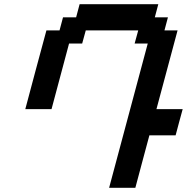

<svg xmlns="http://www.w3.org/2000/svg" viewBox="-20 -895 915 915"><path d="M500 0H625Q636.2 -42 658.4 -125.2Q680.7 -208.5 691.9 -250H816.9Q822.3 -270.5 833.5 -312.3Q844.7 -354 850.6 -375H725.6Q742.2 -437.5 775.9 -562.5Q809.6 -687.5 826.2 -750H763.7L780.3 -812.5H717.8L734.4 -875H359.4L342.8 -812.5H280.3L263.7 -750H201.2Q184.1 -687.5 150.6 -562.5Q117.2 -437.5 100.6 -375H225.6L309.1 -687.5H371.6L388.7 -750H638.7L621.6 -687.5H684.1Z"/></svg>

Font: Faithful 32x
Style: Oblique
Weight: 400
Foundry: Faithful Resource Pack
Version: Version 1.0; January 27, 2023